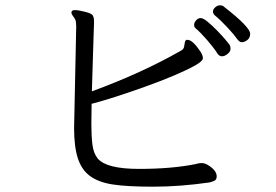

<svg xmlns="http://www.w3.org/2000/svg" viewBox="-20 -711 1040 723"><path d="M799 -509Q786 -530 761 -559Q736 -588 716 -605Q711 -609 711 -617.5Q711 -626 718.5 -634.5Q726 -643 735.5 -643Q745 -643 762 -629Q779 -615 797.5 -596Q816 -577 829.5 -561Q843 -545 845.5 -540.5Q848 -536 848 -526.5Q848 -517 837 -508Q826 -499 816 -499Q806 -499 799 -509ZM249 -664Q249 -673 262 -673Q275 -673 300.5 -666.5Q326 -660 330 -652Q334 -644 334 -634V-623Q334 -617 332.5 -578Q331 -539 329.5 -482.5Q328 -426 326 -367Q514 -436 661 -520Q671 -525 673 -534Q675 -543 676 -551Q677 -559 683 -561H686Q705 -561 734 -518Q744 -503 744 -492Q744 -481 714 -464Q648 -428 525 -384Q402 -340 325 -320L324 -245Q324 -199 328 -166.5Q332 -134 348 -114Q381 -75 503.5 -75Q626 -75 716 -93Q728 -97 739.5 -97Q751 -97 764 -89Q796 -69 796 -47Q796 -34 786.5 -30Q777 -26 769 -24Q657 -8 557 -8Q457 -8 403.5 -16.5Q350 -25 318.5 -48.5Q287 -72 273 -115.5Q259 -159 259 -229L267 -611Q267 -630 263.5 -637Q260 -644 254.5 -651Q249 -658 249 -664ZM788 -654Q782 -660 782 -668Q782 -676 790.5 -683.5Q799 -691 808.5 -691Q818 -691 823 -686Q922 -609 922 -584Q922 -568 911 -560Q900 -552 890.5 -552Q881 -552 871.5 -566Q862 -580 836.5 -607.5Q811 -635 788 -654Z"/></svg>

Font: LXGW WenKai Lite
Style: Regular
Weight: 400
Designer: LXGW / Fontworks Inc.
Foundry: LXGW / Fontworks Inc.
Version: Version 1.511; March 25, 2025